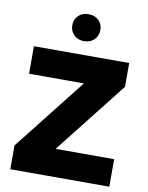

<svg xmlns="http://www.w3.org/2000/svg" viewBox="-96 -956 792 1024"><g transform="rotate(10 300.5 -443.5)"><path d="M32 0V-129L339 -519H42V-668H558V-539L251 -149H568V0ZM300 -741Q266 -741 245 -762Q224 -783 224 -815Q224 -846 245 -866.5Q266 -887 300 -887Q334 -887 355 -866.5Q376 -846 376 -815Q376 -783 355 -762Q334 -741 300 -741Z"/></g></svg>

Font: Gantari ExtraBold
Style: Regular
Weight: 800
Version: Version 1.000